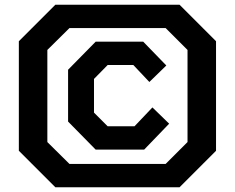

<svg xmlns="http://www.w3.org/2000/svg" viewBox="-20 -757 997 815"><path d="M215 38 60 -117V-582L215 -737H742L897 -582V-117L742 38ZM275 -61H683L776 -154V-545L683 -638H275L181 -545V-154ZM386 -122 269 -241V-461L386 -580H588L686 -479L614 -409L546 -481H437L379 -422V-279L437 -221H551L627 -301L698 -232L592 -122Z"/></svg>

Font: Tomorrow Medium
Style: Regular
Weight: 500
Designer: Tony de Marco, Monica Rizzolli
Foundry: Just in Type
Version: Version 2.002